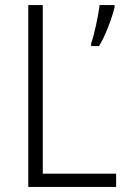

<svg xmlns="http://www.w3.org/2000/svg" viewBox="-20 -734 497 754"><path d="M91 0H436V-52H148V-714H91ZM430 -706V-714H371C367 -676 349 -592 338 -564V-553H369C394 -594 420 -663 430 -706Z"/></svg>

Font: Noto Sans Gujarati SemiCondensed Light
Style: Regular
Weight: 300
Width: 4
Designer: Jelle Bosma - Monotype Design Team, Universal Thirst
Foundry: Monotype Imaging Inc.
Version: Version 2.106